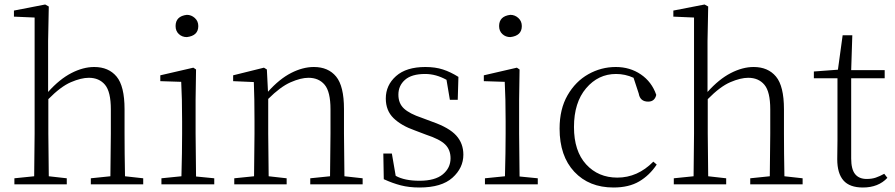

<svg xmlns="http://www.w3.org/2000/svg" viewBox="-20 -820 3983 854"><path d="M470 0H384V-27L471 -36L473 -226V-334Q473 -412 447 -443Q421 -474 375 -474Q341 -474 295.5 -454.5Q250 -435 195 -379V-226L197 -36L277 -27V0H44V-27L132 -36L134 -226V-742L42 -746V-773L181 -800L197 -791L194 -637V-411Q245 -468 297.5 -495Q350 -522 399 -522Q463 -522 498.5 -479.5Q534 -437 534 -334V-226Q534 -144 536 -36L617 -27V0Z M811 -655Q790 -655 775.5 -668.5Q761 -682 761 -704Q761 -748 811 -754Q831 -754 846.5 -740Q862 -726 862 -704Q862 -661 811 -655ZM786 0H698V-27L787 -36Q790 -145 790 -226V-281Q790 -383 786 -456L693 -459V-485L840 -519L852 -511L850 -377V-226L852 -35L933 -27V0Z M1447 0H1360V-27L1448 -36L1450 -226V-334Q1450 -412 1424 -443Q1398 -474 1352 -474Q1318 -474 1272.5 -454Q1227 -434 1173 -380V-226L1175 -36L1255 -27V0H1022V-27L1110 -36L1112 -226V-281Q1112 -385 1109 -455L1017 -459V-485L1154 -519L1167 -511L1172 -412Q1223 -469 1275 -495.5Q1327 -522 1376 -522Q1440 -522 1475 -479.5Q1510 -437 1510 -335V-226L1512 -36L1593 -27V0Z M1846 14Q1800 14 1763 4.5Q1726 -5 1687 -23L1685 -137H1723L1740 -38Q1779 -16 1846 -16Q1915 -16 1949.5 -44.5Q1984 -73 1984 -116Q1984 -154 1960 -177.5Q1936 -201 1875 -221L1825 -240Q1765 -261 1730.5 -294.5Q1696 -328 1696 -382Q1696 -441 1741.5 -481.5Q1787 -522 1872 -522Q1916 -522 1950 -511Q1984 -500 2019 -478L2016 -376H1981L1966 -465Q1919 -491 1871 -491Q1811 -491 1781.5 -465Q1752 -439 1752 -399Q1752 -360 1777 -337Q1802 -314 1856 -296L1904 -278Q1978 -252 2009.5 -217Q2041 -182 2041 -132Q2041 -73 1992.5 -29.5Q1944 14 1846 14Z M2250 -655Q2229 -655 2214.5 -668.5Q2200 -682 2200 -704Q2200 -748 2250 -754Q2270 -754 2285.5 -740Q2301 -726 2301 -704Q2301 -661 2250 -655ZM2225 0H2137V-27L2226 -36Q2229 -145 2229 -226V-281Q2229 -383 2225 -456L2132 -459V-485L2279 -519L2291 -511L2289 -377V-226L2291 -35L2372 -27V0Z M2709 14Q2600 14 2534.5 -56Q2469 -126 2469 -248Q2469 -335 2504.5 -396.5Q2540 -458 2597 -490Q2654 -522 2719 -522Q2782 -522 2830.5 -489Q2879 -456 2899 -398Q2892 -368 2863 -368Q2827 -368 2821 -404L2798 -474Q2761 -491 2720 -491Q2641 -491 2587 -427.5Q2533 -364 2533 -255Q2533 -148 2587 -89Q2641 -30 2726 -30Q2816 -30 2886 -101L2901 -88Q2869 -40 2823 -13Q2777 14 2709 14Z M3403 0H3317V-27L3404 -36L3406 -226V-334Q3406 -412 3380 -443Q3354 -474 3308 -474Q3274 -474 3228.5 -454.5Q3183 -435 3128 -379V-226L3130 -36L3210 -27V0H2977V-27L3065 -36L3067 -226V-742L2975 -746V-773L3114 -800L3130 -791L3127 -637V-411Q3178 -468 3230.5 -495Q3283 -522 3332 -522Q3396 -522 3431.5 -479.5Q3467 -437 3467 -334V-226Q3467 -144 3469 -36L3550 -27V0Z M3818 14Q3759 14 3731.5 -17.5Q3704 -49 3704 -112Q3704 -157 3705 -196V-472H3600V-502L3707 -510L3728 -663H3771L3766 -508H3915V-472H3766V-115Q3766 -67 3783.5 -45.5Q3801 -24 3835 -24Q3858 -24 3875.5 -30Q3893 -36 3913 -47L3927 -29Q3887 14 3818 14Z"/></svg>

Font: Minh Nguyen ExtraLight
Style: Regular
Weight: 250
Designer: Ryoko NISHIZUKA 西塚涼子 (kana & ideographs); Frank Grießhammer (Latin, Greek & Cyrillic); Wenlong ZHANG 张文龙 (bopomofo); San
Foundry: Adobe
Version: Version 1.100;July 7, 2023;FontCreator 14.0.0.2814 64-bit